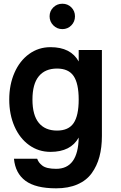

<svg xmlns="http://www.w3.org/2000/svg" viewBox="-20 -794 652 1034"><path d="M287.1 -424.8Q223.1 -424.8 189 -383.3Q154.8 -341.8 154.8 -257.8Q154.8 -173.8 189 -132.3Q223.1 -90.8 287.1 -90.8Q349.1 -90.8 376.5 -131.1Q403.8 -171.4 403.8 -257.8Q403.8 -344.2 376.5 -384.5Q349.1 -424.8 287.1 -424.8ZM403.8 -53.2Q361.3 23.9 252 23.9Q187.5 23.9 136.7 -12.7Q85.9 -49.3 57.9 -113.5Q29.8 -177.7 29.8 -257.8Q29.8 -337.9 57.9 -402.1Q85.9 -466.3 136.7 -503.2Q187.5 -540 252 -540Q361.3 -540 403.8 -462.9V-524.9H528.8V-62Q528.8 0.5 515.4 50.3Q502 100.1 473.6 139.2Q445.3 178.2 396.7 199.2Q348.1 220.2 282.2 220.2Q171.9 220.2 117.2 179.7Q62.5 139.2 55.2 61H180.2Q184.6 72.3 190.2 80.1Q195.8 87.9 206.8 96.9Q217.8 106 236.8 110.6Q255.9 115.2 282.2 115.2Q400.9 115.2 403.8 -53.2ZM383.8 -706.1Q383.8 -677.2 364 -657.2Q344.2 -637.2 315.9 -637.2Q287.1 -637.2 267.1 -657.5Q247.1 -677.7 247.1 -706.1Q247.1 -734.4 267.1 -754.2Q287.1 -773.9 315.9 -773.9Q344.7 -773.9 364.3 -754.2Q383.8 -734.4 383.8 -706.1Z"/></svg>

Font: Miedinger*
Style: Bold
Weight: 700
Version: Version 001.000